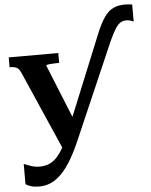

<svg xmlns="http://www.w3.org/2000/svg" viewBox="-63 -804 856 1088"><g transform="rotate(-5 365.0 -259.5)"><path d="M359 -90 320 -12 272 41 70 -420Q64 -434 56 -441.5Q48 -449 36.5 -452Q25 -455 8 -455H7V-511H289V-455H287Q270 -455 253 -454Q236 -453 225.5 -451.5Q215 -450 215 -446ZM524 -601Q548 -660 571.5 -693Q595 -726 623 -739Q651 -752 688 -752Q700 -752 711.5 -751Q723 -750 730 -748V-651Q721 -656 710.5 -659Q700 -662 687 -662Q669 -662 654 -652Q639 -642 624.5 -618.5Q610 -595 591 -554L358 -17Q330 49 302 96.5Q274 144 245 174Q216 204 184.5 218.5Q153 233 116 233Q88 233 69 227Q50 221 39 213V98Q43 99 56 104.5Q69 110 87.5 115.5Q106 121 128 121Q151 121 172 114.5Q193 108 213 91.5Q233 75 252.5 44.5Q272 14 291 -33L308 -72Z"/></g></svg>

Font: Roboto Serif 28pt SemiBold
Style: Regular
Weight: 600
Designer: Greg Gazdowicz
Foundry: Commercial Type
Version: Version 1.008